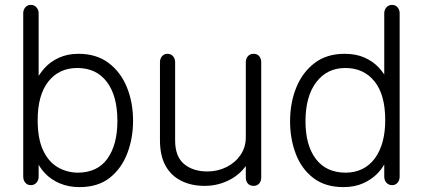

<svg xmlns="http://www.w3.org/2000/svg" viewBox="-20 -750 1729 785"><path d="M305 15Q260 15 224 -0.5Q188 -16 164 -41.5Q140 -67 128 -97L138 -98V-28Q138 -13 129 -3Q120 7 106 7Q92 7 83.5 -3Q75 -13 75 -28V-696Q75 -710 83.5 -720Q92 -730 106 -730Q120 -730 129 -720Q138 -710 138 -696V-412L125 -415Q139 -446 162.5 -472Q186 -498 221 -514Q256 -530 301 -530Q374 -530 423.5 -493Q473 -456 498.5 -394Q524 -332 524 -256Q524 -184 500 -122Q476 -60 428 -22.5Q380 15 305 15ZM297 -44Q378 -44 419 -101Q460 -158 460 -256Q460 -358 417 -415Q374 -472 296 -472Q221 -472 177.5 -416.5Q134 -361 134 -259Q134 -184 155.5 -137Q177 -90 214 -67.5Q251 -45 297 -44Z M817 10Q763 10 721.5 -10.5Q680 -31 657 -72Q634 -113 634 -177V-496Q634 -510 642.5 -520Q651 -530 664 -530Q679 -530 687.5 -520Q696 -510 696 -496V-176Q696 -110 732.5 -79.5Q769 -49 828 -49Q870 -49 906 -67Q942 -85 963.5 -116.5Q985 -148 985 -189V-496Q985 -510 993.5 -520Q1002 -530 1017 -530Q1032 -530 1040 -520Q1048 -510 1048 -496V-24Q1048 -9 1039.5 0.5Q1031 10 1017 10Q1002 10 993.5 0.5Q985 -9 985 -24V-108L998 -91Q969 -41 920.5 -15.5Q872 10 817 10Z M1384 15Q1310 15 1261.5 -22Q1213 -59 1189.5 -120.5Q1166 -182 1166 -254Q1166 -330 1191.5 -392.5Q1217 -455 1266.5 -492.5Q1316 -530 1389 -530Q1436 -530 1470.5 -514.5Q1505 -499 1528.5 -474Q1552 -449 1563 -422L1551 -421V-696Q1551 -710 1560 -720Q1569 -730 1583 -730Q1597 -730 1605.5 -720Q1614 -710 1614 -696V-28Q1614 -13 1605.5 -3Q1597 7 1583 7Q1569 7 1560 -3Q1551 -13 1551 -28V-99H1561Q1550 -69 1525.5 -43Q1501 -17 1465.5 -1Q1430 15 1384 15ZM1394 -44Q1470 -45 1512.5 -102.5Q1555 -160 1555 -259Q1555 -363 1511 -417.5Q1467 -472 1392 -472Q1317 -472 1273 -414Q1229 -356 1229 -254Q1229 -156 1271.5 -100Q1314 -44 1394 -44Z"/></svg>

Font: National Park Light
Style: Regular
Weight: 300
Designer: Andrea Herstowski, Ben Hoepner
Version: Version 1.009